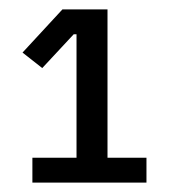

<svg xmlns="http://www.w3.org/2000/svg" viewBox="-20 -718 360 409"><path d="M49 -329V-382H143V-645H137L70 -573L28 -606L113 -698H209V-382H292V-329Z"/></svg>

Font: IBM Plex Sans Cond Text
Style: Regular
Weight: 450
Width: 3
Designer: Mike Abbink, Paul van der Laan, Pieter van Rosmalen
Foundry: Bold Monday
Version: Version 1.3